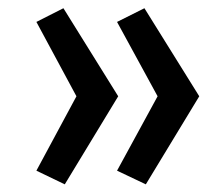

<svg xmlns="http://www.w3.org/2000/svg" viewBox="-20 -499 545 479"><path d="M70.8 -73.2 181.2 -278.3V-239.3L70.8 -444.3L138.2 -478.5L274.9 -258.8L141.6 -39.1ZM272 -73.2 383.8 -278.3V-239.3L272 -444.3L340.3 -478.5L477.1 -258.8L343.8 -39.1Z"/></svg>

Font: Monda SemiBold
Style: Regular
Weight: 600
Designer: Vernon Adams
Foundry: Vernon Adams
Version: Version 2.200